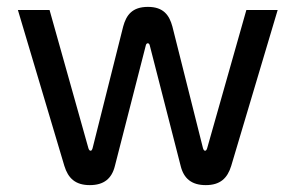

<svg xmlns="http://www.w3.org/2000/svg" viewBox="-20 -529 859 558"><path d="M314 -47 404 -398C406 -405 413 -405 415 -398L505 -47C514 -10 537 9 578 9C620 9 641 -11 652 -47L787 -500H696L582 -98C580 -92 578 -91 576 -91C574 -91 572 -92 570 -98L481 -452C472 -485 455 -509 410 -509C364 -509 347 -485 338 -452L249 -98C247 -92 245 -91 244 -91C241 -91 239 -92 237 -98L124 -500H32L167 -47C178 -11 199 9 241 9C282 9 305 -10 314 -47Z"/></svg>

Font: LT Wave Alt
Style: Regular
Weight: 400
Designer: Daniel Lyons
Version: Version 2.5 (Glyphs App)